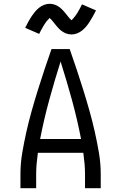

<svg xmlns="http://www.w3.org/2000/svg" viewBox="-20 -994 640 1014"><path d="M88 0V-74Q88 -131 97.5 -187Q107 -243 119.5 -298.5Q132 -354 147.5 -409Q163 -464 180 -518.5Q197 -573 215 -627Q233 -681 252 -735H348Q367 -681 385 -627Q403 -573 420 -518.5Q437 -464 452.5 -409Q468 -354 480.5 -298.5Q493 -243 502.5 -187Q512 -131 512 -74V0H429V-74Q429 -102 426.5 -130Q424 -158 420 -187H180Q176 -158 173.5 -130Q171 -102 171 -74V0ZM408 -260Q388 -364 360 -466Q332 -568 300 -669Q268 -568 240 -466Q212 -364 192 -260ZM358 -812Q350 -812 342.5 -813.5Q335 -815 328.5 -817.5Q322 -820 315 -824Q308 -828 302.5 -832.5Q297 -837 291 -843Q285 -849 280.5 -854.5Q276 -860 271.5 -865.5Q267 -871 261.5 -878Q256 -885 251.5 -890Q247 -895 242 -899Q240 -897 236 -892.5Q232 -888 230 -886Q228 -884 225.5 -881Q223 -878 221 -874.5Q219 -871 216 -867Q213 -863 210.5 -858.5Q208 -854 205 -849Q202 -844 199 -838.5Q196 -833 193 -827Q190 -821 187 -815L113 -847Q122 -866 130.5 -881Q139 -896 147 -908Q155 -920 164 -931Q173 -942 185 -952Q197 -962 212 -968Q227 -974 242 -974Q250 -974 257.5 -972.5Q265 -971 271.5 -968.5Q278 -966 285 -962Q292 -958 297.5 -953.5Q303 -949 309 -943Q315 -937 319.5 -931.5Q324 -926 328.5 -920.5Q333 -915 338.5 -908Q344 -901 348.5 -896Q353 -891 358 -887Q360 -889 364 -893.5Q368 -898 370 -900.5Q372 -903 374.5 -906Q377 -909 379 -912Q381 -915 384 -919Q387 -923 389.5 -927.5Q392 -932 395 -937Q398 -942 401 -947.5Q404 -953 407 -959Q410 -965 413 -971L487 -939Q478 -921 469.5 -906Q461 -891 453 -878.5Q445 -866 436 -855Q427 -844 415 -834Q403 -824 388 -818Q373 -812 358 -812Z"/></svg>

Font: Zed Sans Extended
Style: Regular
Weight: 400
Width: 7
Designer: Belleve Invis
Foundry: Belleve Invis
Version: Version 1.0.0; ttfautohint (v1.8.4)